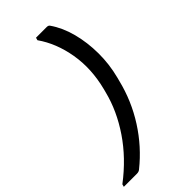

<svg xmlns="http://www.w3.org/2000/svg" viewBox="-353 -822 1028 1028"><g transform="rotate(-45 161.5 -307.5)"><path d="M46 133Q37 141 22 141H-77L-73 126Q40 40 112 -66.5Q184 -173 212 -285L217 -304Q249 -429 229.5 -543Q210 -657 151 -741L155 -756H236Q249 -756 254 -748Q293 -692 312.5 -617.5Q332 -543 332.5 -460.5Q333 -378 312 -297L307 -278Q277 -155 209.5 -49.5Q142 56 46 133Z"/></g></svg>

Font: Recursive Sn Lnr St
Style: Italic
Weight: 400
Italic angle: -15°
Version: Version 1.079;hotconv 1.0.112;makeotfexe 2.5.65598; ttfautoh